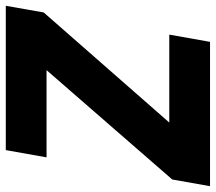

<svg xmlns="http://www.w3.org/2000/svg" viewBox="-62 -681 742 660"><g transform="rotate(-90 309.0 -351.0)"><path d="M619.1 -702.1 596.2 -571.8 217.8 -140.1H520L495.1 0H-1L22 -129.9L397.9 -562H98.1L123 -702.1Z"/></g></svg>

Font: SVN-Poppins
Style: Bold Italic
Weight: 700
Italic angle: -10°
Designer: Ninad Kale (Devanagari), Jonny Pinhorn (Latin)
Foundry: Indian Type Foundry
Version: Version 3.002 2017